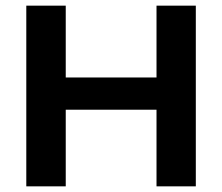

<svg xmlns="http://www.w3.org/2000/svg" viewBox="-20 -659 786 679"><path d="M212.5 0H73V-639H212.5ZM672.5 0H533.5V-639H672.5ZM148.5 -385H590V-271H148.5Z"/></svg>

Font: Anek Gujarati SemiExpanded SemiBold
Style: Regular
Weight: 600
Width: 6
Designer: Mrunmayee Ghaisas (Gujarati), Yesha Goshar (Latin)
Foundry: Ek Type
Version: Version 1.003